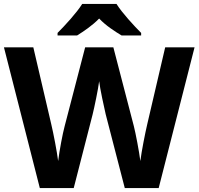

<svg xmlns="http://www.w3.org/2000/svg" viewBox="-20 -954 1007 974"><path d="M571 -934H397C369 -889 309 -824 272 -787V-774H371C406 -796 448 -824 483 -860C517 -824 562 -795 597 -774H696V-787C660 -823 599 -889 571 -934ZM967 -714H818L727 -324C716 -277 698 -186 692 -137C686 -185 668 -279 659 -314L555 -714H412L308 -314C298 -278 281 -187 275 -137C269 -185 251 -278 240 -324L149 -714H0L182 0H354L450 -374C458 -406 479 -506 483 -542C487 -506 509 -404 516 -375L613 0H785Z"/></svg>

Font: Noto Kufi Arabic
Style: Bold
Weight: 700
Designer: Monotype Design Team, David Williams, Khaled Hosny
Foundry: Google LLC
Version: Version 2.109